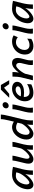

<svg xmlns="http://www.w3.org/2000/svg" viewBox="1874 -2684 822 4610"><g transform="rotate(-90 2285.0 -379.0)"><path d="M404.8 -146 413.1 -184.1Q382.3 -136.2 338.4 -91.3Q294.4 -46.4 245.8 -17.1Q197.3 12.2 154.3 12.2Q122.1 12.2 97.7 -3.9Q73.2 -20 59.6 -50.8Q45.9 -81.5 45.9 -124Q45.9 -157.7 56.6 -205.1Q75.2 -283.7 121.8 -351.1Q168.5 -418.5 239.3 -459.5Q310.1 -500.5 397 -500.5Q445.8 -500.5 496.1 -494.4Q546.4 -488.3 584 -478.5L528.3 -254.9Q496.6 -128.4 496.6 0H391.1Q391.1 -31.2 394.8 -73Q398.4 -114.7 404.8 -146ZM366.2 -409.2Q314.5 -409.2 273.7 -380.9Q232.9 -352.5 206.3 -306.6Q179.7 -260.7 167.5 -206.5Q161.1 -178.2 161.1 -157.7Q161.1 -125 172.6 -104.5Q184.1 -84 203.6 -84Q234.9 -84 287.1 -131.3Q339.4 -178.7 384.3 -242.7Q429.2 -306.6 439.9 -351.1L452.1 -399.9Q413.6 -409.2 366.2 -409.2Z M1003.9 -146.5Q975.6 -106 934.8 -69.3Q894 -32.7 851.1 -10.3Q808.1 12.2 772.5 12.2Q719.7 12.2 690.2 -18.3Q660.6 -48.8 660.6 -107.4Q660.6 -145.5 672.9 -194.3L707.5 -336.4Q720.2 -385.3 726.3 -417.2Q732.4 -449.2 736.8 -490.7H852.5Q850.6 -464.4 843.8 -430.7Q836.9 -397 822.8 -345.2Q802.2 -270 790.3 -219.2Q778.3 -168.5 778.3 -143.1Q778.3 -112.3 790.5 -96.9Q802.7 -81.5 824.2 -81.5Q845.7 -81.5 886 -113.5Q926.3 -145.5 966.1 -192.9Q1005.9 -240.2 1025.4 -282.7Q1047.9 -368.2 1056.6 -409.9Q1065.4 -451.7 1067.9 -490.7H1184.1Q1183.1 -466.8 1174.8 -429.4Q1166.5 -392.1 1148.4 -322.3Q1133.8 -268.1 1123 -222.2Q1112.8 -179.7 1106.9 -133.3Q1101.1 -86.9 1101.1 -48.8Q1101.1 -17.6 1103.5 0H994.6Q994.6 -35.6 996.8 -76.2Q999 -116.7 1003.9 -146.5Z M1806.2 -577.1 1728 -253.9Q1698.7 -131.3 1698.7 -46.4Q1698.7 -14.2 1701.2 0H1591.8Q1591.8 -84.5 1602.5 -140.6Q1578.6 -104.5 1539.6 -69.1Q1500.5 -33.7 1458.3 -10.7Q1416 12.2 1382.8 12.2Q1339.4 12.2 1306.9 -8.3Q1274.4 -28.8 1257.1 -65.9Q1239.7 -103 1239.7 -152.3Q1239.7 -207.5 1257.1 -262Q1274.4 -316.4 1306.2 -362.8Q1337.9 -409.2 1379.4 -441.9Q1415.5 -470.7 1456.8 -485.6Q1498 -500.5 1540.5 -500.5Q1572.8 -500.5 1607.7 -488Q1642.6 -475.6 1669.4 -456.5L1697.3 -573.7Q1712.9 -639.6 1720.9 -685.8Q1729 -731.9 1729 -770H1840.3Q1840.3 -737.8 1832 -693.8Q1823.7 -649.9 1806.2 -577.1ZM1527.3 -403.8Q1471.7 -403.8 1428.7 -360.8Q1393.6 -325.7 1373.3 -270.8Q1353 -215.8 1353 -165.5Q1353 -79.1 1421.9 -79.1Q1447.3 -79.1 1487.8 -110.6Q1528.3 -142.1 1566.2 -187.3Q1604 -232.4 1620.6 -269L1645 -370.1Q1612.8 -388.7 1587.2 -396.2Q1561.5 -403.8 1527.3 -403.8Z M2075.2 -728.5Q2102.5 -728.5 2119.9 -710.9Q2137.2 -693.4 2137.2 -667.5Q2137.2 -645 2125.2 -625.2Q2113.3 -605.5 2092.8 -593.5Q2072.3 -581.5 2048.3 -581.5Q2022 -581.5 2005.1 -599.4Q1988.3 -617.2 1988.3 -643.1Q1988.3 -665.5 2000 -685.1Q2011.7 -704.6 2031.7 -716.6Q2051.8 -728.5 2075.2 -728.5ZM2043.5 -297.9 2035.2 -264.2 2013.2 -174.8Q2007.3 -151.4 2003.9 -122.1Q2000.5 -92.8 2000.5 -64Q2000.5 -27.8 2006.3 0H1887.7Q1884.3 -17.1 1884.3 -43Q1884.3 -75.2 1890.1 -114.3Q1896 -153.3 1905.3 -189.9L1924.3 -264.6Q1945.3 -346.2 1956.5 -398.7Q1967.8 -451.2 1967.8 -490.7H2081.1Q2080.6 -459.5 2071 -414.8Q2061.5 -370.1 2043.5 -297.9Z M2356.9 12.2Q2296.4 12.2 2251.5 -12.9Q2206.5 -38.1 2182.4 -83.3Q2158.2 -128.4 2158.2 -187.5Q2158.2 -272.9 2198.7 -344.7Q2239.3 -416.5 2309.6 -458.5Q2379.9 -500.5 2465.3 -500.5Q2516.6 -500.5 2552.7 -484.1Q2588.9 -467.8 2607.2 -440.9Q2625.5 -414.1 2625.5 -382.3Q2625.5 -335.4 2596.9 -296.9Q2568.4 -258.3 2510.3 -235.4Q2452.1 -212.4 2366.7 -212.4Q2314.9 -212.4 2262.7 -218.8Q2262.2 -214.8 2262.2 -207Q2262.2 -149.9 2291 -114.7Q2319.8 -79.6 2379.9 -79.6Q2426.3 -79.6 2475.6 -95Q2524.9 -110.4 2571.3 -139.2L2564.5 -38.6Q2513.7 -13.7 2463.1 -0.7Q2412.6 12.2 2356.9 12.2ZM2350.6 -285.6Q2433.6 -285.6 2475.3 -305.9Q2517.1 -326.2 2517.1 -360.4Q2517.1 -384.8 2495.4 -399.9Q2473.6 -415 2439 -415Q2405.3 -415 2373.3 -400.1Q2341.3 -385.3 2315.7 -356.9Q2290 -328.6 2276.4 -290.5Q2315.9 -285.6 2350.6 -285.6ZM2242.7 -568.8 2437.5 -769H2549.3L2664.1 -568.8H2571.3L2484.4 -692.9L2335.9 -568.8Z M3028.3 -41.5Q3028.3 -69.8 3032.7 -99.6Q3037.1 -134.3 3057.1 -208.5Q3069.3 -256.3 3074.5 -280Q3079.6 -303.7 3079.6 -319.8Q3079.6 -361.3 3063.7 -381.3Q3047.9 -401.4 3015.1 -401.4Q2988.8 -401.4 2950.9 -367.9Q2913.1 -334.5 2877 -284.4Q2840.8 -234.4 2820.3 -188.5L2773.4 0H2662.6L2734.9 -293.5Q2742.2 -321.3 2746.1 -371.8Q2750 -422.4 2750 -469.7V-490.7H2859.4Q2860.4 -474.1 2860.4 -461.9Q2860.4 -436 2856.2 -398.7Q2852.1 -361.3 2846.7 -337.4Q2900.4 -412.6 2959.5 -456.5Q3018.6 -500.5 3077.1 -500.5Q3139.6 -500.5 3169.4 -462.6Q3199.2 -424.8 3199.2 -359.4Q3199.2 -335.4 3190.9 -298.6Q3182.6 -261.7 3166.5 -201.7Q3159.7 -176.3 3153.6 -151.9Q3147.5 -127.4 3145 -113.8Q3139.6 -77.1 3139.6 -47.4Q3139.6 -19 3143.6 0H3032.2Q3028.3 -25.4 3028.3 -41.5Z M3478 12.2Q3422.9 12.2 3377.7 -12.5Q3332.5 -37.1 3306.4 -82.3Q3280.3 -127.4 3280.3 -187Q3280.3 -275.9 3322.5 -347.4Q3364.7 -418.9 3437.3 -459.7Q3509.8 -500.5 3596.7 -500.5Q3639.6 -500.5 3678.2 -489.7Q3716.8 -479 3740.7 -461.9L3696.3 -362.3Q3668.5 -385.7 3640.1 -396.2Q3611.8 -406.7 3574.7 -406.7Q3524.9 -406.7 3482.7 -378.4Q3440.4 -350.1 3415.5 -302.7Q3390.6 -255.4 3390.6 -200.7Q3390.6 -165.5 3404.3 -138.4Q3418 -111.3 3443.6 -96.4Q3469.2 -81.5 3503.9 -81.5Q3548.3 -81.5 3586.2 -95Q3624 -108.4 3662.1 -136.7L3656.2 -37.6Q3615.7 -12.2 3573.5 0Q3531.2 12.2 3478 12.2Z M3972.2 -728.5Q3999.5 -728.5 4016.8 -710.9Q4034.2 -693.4 4034.2 -667.5Q4034.2 -645 4022.2 -625.2Q4010.3 -605.5 3989.7 -593.5Q3969.2 -581.5 3945.3 -581.5Q3918.9 -581.5 3902.1 -599.4Q3885.3 -617.2 3885.3 -643.1Q3885.3 -665.5 3897 -685.1Q3908.7 -704.6 3928.7 -716.6Q3948.7 -728.5 3972.2 -728.5ZM3940.4 -297.9 3932.1 -264.2 3910.2 -174.8Q3904.3 -151.4 3900.9 -122.1Q3897.5 -92.8 3897.5 -64Q3897.5 -27.8 3903.3 0H3784.7Q3781.2 -17.1 3781.2 -43Q3781.2 -75.2 3787.1 -114.3Q3793 -153.3 3802.2 -189.9L3821.3 -264.6Q3842.3 -346.2 3853.5 -398.7Q3864.7 -451.2 3864.7 -490.7H3978Q3977.5 -459.5 3968 -414.8Q3958.5 -370.1 3940.4 -297.9Z M4390.6 -146 4398.9 -184.1Q4368.2 -136.2 4324.2 -91.3Q4280.3 -46.4 4231.7 -17.1Q4183.1 12.2 4140.1 12.2Q4107.9 12.2 4083.5 -3.9Q4059.1 -20 4045.4 -50.8Q4031.7 -81.5 4031.7 -124Q4031.7 -157.7 4042.5 -205.1Q4061 -283.7 4107.7 -351.1Q4154.3 -418.5 4225.1 -459.5Q4295.9 -500.5 4382.8 -500.5Q4431.6 -500.5 4481.9 -494.4Q4532.2 -488.3 4569.8 -478.5L4514.2 -254.9Q4482.4 -128.4 4482.4 0H4377Q4377 -31.2 4380.6 -73Q4384.3 -114.7 4390.6 -146ZM4352.1 -409.2Q4300.3 -409.2 4259.5 -380.9Q4218.8 -352.5 4192.1 -306.6Q4165.5 -260.7 4153.3 -206.5Q4147 -178.2 4147 -157.7Q4147 -125 4158.4 -104.5Q4169.9 -84 4189.5 -84Q4220.7 -84 4272.9 -131.3Q4325.2 -178.7 4370.1 -242.7Q4415 -306.6 4425.8 -351.1L4438 -399.9Q4399.4 -409.2 4352.1 -409.2Z"/></g></svg>

Font: Lesson One Medium
Style: Italic
Weight: 500
Italic angle: -14°
Designer: But Ko, Victor Gaultney, Annie Olsen, Julie Remington, Don Collingsworth, Eric Hays, Becca Hirsbrunner
Version: Version 1.100